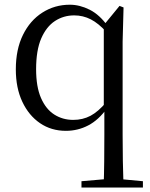

<svg xmlns="http://www.w3.org/2000/svg" viewBox="-20 -551 647 830"><path d="M332.2 259.8V232.4L450.3 222.2H488.7L597.8 232.4V259.8ZM264.9 14.6Q201.7 14.6 153.1 -18.5Q104.5 -51.6 76.5 -111.1Q48.4 -170.7 48.4 -251.2Q48.4 -337.7 79.2 -400.1Q109.9 -462.6 163.2 -496.6Q216.4 -530.6 281.9 -530.6Q324.8 -530.6 367.9 -508.9Q411 -487.1 446.3 -437.4L453.7 -436.5L441.2 -411.3Q405.9 -450.3 372.4 -467.4Q338.8 -484.5 300.9 -484.5Q254.8 -484.5 217.6 -460.2Q180.4 -435.8 158.2 -384.8Q136.1 -333.8 136.1 -251.8Q136.1 -175.8 157.2 -127.5Q178.2 -79.2 214.6 -55.9Q251.1 -32.7 296.4 -32.7Q337.8 -32.7 371.4 -50.5Q404.9 -68.3 440 -110L451.1 -84H443.3Q406.5 -32.2 361.3 -8.8Q316.2 14.6 264.9 14.6ZM427.9 259.8Q429.9 203.2 430.5 145.6Q431.1 88.1 431.1 30.7V-78L428.7 -87.3V-440.2V-442.5L496.7 -525.5L514.1 -518.8L510.1 -371.1V30.7Q510.1 88.1 511.1 145.6Q512.1 203.2 514.1 259.8Z"/></svg>

Font: Noto Serif HK ExtraLight
Style: Regular
Weight: 200
Designer: Ryoko NISHIZUKA 西塚涼子 (kana & ideographs); Frank Grießhammer (Latin, Greek & Cyrillic); Wenlong ZHANG 张文龙 (bopomofo); San
Foundry: Adobe
Version: Version 2.002-H1;hotconv 1.1.0;makeotfexe 2.6.0